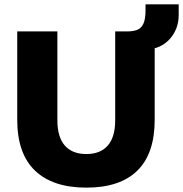

<svg xmlns="http://www.w3.org/2000/svg" viewBox="-20 -849 839 880"><path d="M376 11Q222 11 140.5 -67Q59 -145 59 -300V-705H243V-298Q243 -221 277 -182Q311 -143 376 -143Q440 -143 474 -182Q508 -221 508 -298V-705H689V-300Q689 -145 609.5 -67Q530 11 376 11ZM670 -624 563 -690V-705Q590 -705 608.5 -712Q627 -719 637 -740Q647 -761 647 -802V-829H799V-781Q799 -720 763 -676Q727 -632 670 -624Z"/></svg>

Font: Nunito Sans Black
Style: Regular
Weight: 900
Designer: Vernon Adams
Foundry: Vernon Adams
Version: Version 3.006; ttfautohint (v1.8.3)